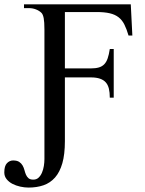

<svg xmlns="http://www.w3.org/2000/svg" viewBox="-94 -682 670 885"><path d="M498.5 -518.1Q489.7 -548.3 479.2 -569.1Q468.8 -589.8 452.4 -602.5Q436 -615.2 411.9 -620.8Q387.7 -626.5 351.6 -626.5H205.1V-366.7H325.2Q346.7 -366.7 361.6 -371.1Q376.5 -375.5 386.5 -385.7Q396.5 -396 402.3 -413.1Q408.2 -430.2 412.1 -456.1H430.2V-231.9H412.1Q412.1 -255.4 408 -272.9Q403.8 -290.5 393.8 -302Q383.8 -313.5 366.9 -319.3Q350.1 -325.2 325.2 -325.2H205.1V-31.2Q205.1 29.3 193.4 70.3Q181.6 111.3 159.7 136.2Q137.7 161.1 106.7 171.9Q75.7 182.6 37.6 182.6Q19 182.6 -0.7 178.2Q-20.5 173.8 -36.9 165.3Q-53.2 156.7 -63.7 143.6Q-74.2 130.4 -74.2 112.8Q-74.2 83 -62 70.3Q-49.8 57.6 -33.7 57.6Q-15.6 57.6 -5.6 64.2Q4.4 70.8 10 80.6Q15.6 90.3 18.6 101.8Q21.5 113.3 25.6 123Q29.8 132.8 37.4 139.4Q44.9 146 59.6 146Q74.2 146 84 136.7Q93.8 127.4 99.6 113.5Q105.5 99.6 108.2 82.8Q110.8 65.9 110.8 51.3V-545.4Q110.8 -581.1 107.4 -598.4Q104 -615.7 97.2 -622.6Q86.9 -632.8 71.5 -638.7Q56.2 -644.5 40.5 -644.5H16.6V-662.1H508.8L516.1 -518.1Z"/></svg>

Font: Doulos SIL
Style: Regular
Weight: 400
Designer: Walt Agee, Victor Gaultney, Peter Martin, Debbi Hosken
Foundry: SIL International
Version: Version 4.110; 2011; Maintenance release